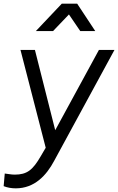

<svg xmlns="http://www.w3.org/2000/svg" viewBox="-63 -810 646 1050"><path d="M227 -640 314 -731 376 -640H458L359 -790H275L133 -640ZM23 220C126 220 191 149 233 70L563 -537H478L239 -98L128 -537H49L187 -2L160 44C116 120 85 145 17 145C-3 145 -24 140 -37 139L-43 208C-23 216 0 220 23 220Z"/></svg>

Font: Plus Jakarta Sans
Style: Italic
Weight: 400
Italic angle: -8°
Designer: Gumpita Rahayu
Foundry: Tokotype
Version: Version 2.071;gftools[0.9.30]